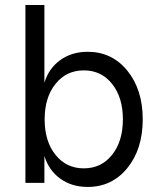

<svg xmlns="http://www.w3.org/2000/svg" viewBox="-20 -720 627 756"><path d="M325.2 16.1Q262.7 16.1 217.3 -16.6Q171.9 -49.3 154.8 -106V0H80.1V-700.2H154.8V-394Q171.9 -450.7 217.3 -483.4Q262.7 -516.1 325.2 -516.1Q420.9 -516.1 481.4 -441.7Q542 -367.2 542 -250Q542 -132.8 481.4 -58.3Q420.9 16.1 325.2 16.1ZM198.5 -110.4Q241.2 -57.1 310.1 -57.1Q378.9 -57.1 421.4 -110.4Q463.9 -163.6 463.9 -250Q463.9 -336.4 421.4 -389.6Q378.9 -442.9 310.1 -442.9Q241.2 -442.9 198.5 -389.6Q155.8 -336.4 155.8 -250Q155.8 -163.6 198.5 -110.4Z"/></svg>

Font: Uncut Sans
Style: Regular
Weight: 400
Designer: Kasper Nordkvist
Foundry: UNCUT.wtf
Version: Version 1.304;Glyphs 3.2 (3246)